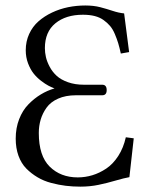

<svg xmlns="http://www.w3.org/2000/svg" viewBox="-20 -678 558 710"><path d="M295.4 -657.7Q326.2 -657.7 350.6 -651.4Q375 -645 397 -637.7Q418.9 -630.4 439 -628.4L457.5 -485.4L426.8 -480Q421.9 -502.4 417 -518.6Q412.1 -534.7 404.5 -552.5Q397 -570.3 387 -582Q377 -593.8 363 -603.8Q349.1 -613.8 330.1 -618.7Q311 -623.5 286.6 -623.5Q223.6 -623.5 184.8 -591.8Q146 -560.1 146 -500Q146 -483.4 149.9 -466.6Q153.8 -449.7 163.8 -430.9Q173.8 -412.1 189.5 -397.7Q205.1 -383.3 231.2 -374Q257.3 -364.7 290 -364.7H357.9Q374.5 -364.7 374.5 -344.7Q374.5 -325.7 357.9 -325.7H260.7Q222.7 -325.7 194.8 -313.2Q167 -300.8 152.1 -279.8Q137.2 -258.8 130.4 -235.6Q123.5 -212.4 123.5 -186Q123.5 -101.6 163.8 -61.8Q204.1 -22 267.6 -22Q294.9 -22 321.5 -30Q348.1 -38.1 373 -54.7Q397.9 -71.3 417.2 -101.1Q436.5 -130.9 445.3 -170.4L474.6 -166.5L458.5 -22.9Q439 -19.5 407.5 -10.3Q376 -1 344.2 5.6Q312.5 12.2 276.9 12.2Q249 12.2 223.1 9Q197.3 5.9 169.4 -1.5Q141.6 -8.8 118.7 -22.5Q95.7 -36.1 77.1 -54.9Q58.6 -73.7 48.3 -102.1Q38.1 -130.4 38.1 -165.5Q38.1 -204.6 50.8 -237.3Q63.5 -270 85 -292Q106.4 -314 130.6 -328.6Q154.8 -343.3 181.6 -351.1Q170.9 -355 159.2 -361.1Q147.5 -367.2 131.6 -379.4Q115.7 -391.6 104 -406.5Q92.3 -421.4 83.7 -443.8Q75.2 -466.3 75.2 -492.2Q75.2 -524.9 87.9 -552.5Q100.6 -580.1 122.3 -599.1Q144 -618.2 172.4 -631.6Q200.7 -645 231.9 -651.4Q263.2 -657.7 295.4 -657.7Z"/></svg>

Font: Libertinage
Style: l
Weight: 400
Designer: OSP
Foundry: OSP
Version: Version 1.0; 2008; OFL relea